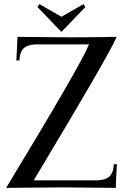

<svg xmlns="http://www.w3.org/2000/svg" viewBox="-20 -911 597 931"><path d="M411.6 -695.8H159.2Q118.7 -695.8 98.6 -679.9Q78.6 -664.1 75.2 -631.3L73.7 -617.7H59.1Q63.5 -686 64.5 -732.4Q110.4 -732.4 198.7 -731Q220.7 -731 249 -730.7Q277.3 -730.5 292.5 -730.2Q307.6 -730 315.9 -730Q443.8 -730 545.9 -732.4Q513.7 -653.3 143.6 -36.6H446.8Q487.3 -36.6 507.3 -52.5Q527.3 -68.4 530.8 -101.1L532.2 -114.7H546.9Q542.5 -46.4 541.5 0Q516.6 0 415.3 -1.2Q314 -2.4 282.7 -2.4Q213.9 -2.4 9.8 0Q376.5 -605 411.6 -695.8ZM277.8 -756.3 161.6 -877 170.9 -891.1 277.8 -829.6 384.8 -891.1 394 -877Z"/></svg>

Font: Flanker
Style: Regular
Weight: 400
Designer: Flanker
Foundry: Flanker
Version: Version 2.027